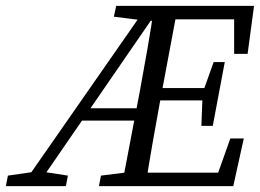

<svg xmlns="http://www.w3.org/2000/svg" viewBox="-54 -636 888 656"><path d="M-34 0 -27 -36 70 -50H87L178 -36L171 0ZM20 0 449 -616H496L72 0ZM202 -224 230 -266H450L442 -224ZM284 0 291 -36 403 -50H409L400 0ZM335 -579 343 -616H514L504 -565H447ZM362 0 425 -331Q438 -402 450.5 -473.5Q463 -545 473 -616H554L492 -285Q479 -214 466.5 -142.5Q454 -71 443 0ZM400 0 409 -46H725L675 0L733 -163H779L743 0ZM457 -293 465 -335H671L664 -293ZM505 -570 514 -616H814L792 -452H746V-616L775 -570ZM634 -206 638 -308 641 -326 676 -424H714L673 -206Z"/></svg>

Font: Lisu Bosa ExtraLight
Style: Italic
Weight: 200
Italic angle: -19°
Designer: David Morse, Annie Olsen, Victor Gaultney, Frank Grießhammer (Latin)
Foundry: SIL International
Version: Version 2.000